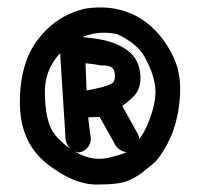

<svg xmlns="http://www.w3.org/2000/svg" viewBox="-20 -618 540 524"><path d="M214.4 -594.7Q231 -597.2 247.3 -597.7Q263.7 -598.1 279.1 -596.4Q294.4 -594.7 309.1 -590.8Q353 -579.1 386.7 -550.8Q419.9 -522.9 442.4 -483.4Q446.3 -476.6 449.7 -470Q453.1 -463.4 455.8 -456.8Q458.5 -450.2 460.9 -443.6Q463.4 -437 465.1 -430.2Q466.8 -423.3 468 -416.5Q469.2 -409.7 470.2 -402.8Q474.6 -362.8 466.3 -313.5Q463.9 -300.8 460.9 -289.1Q458 -277.3 454.3 -266.1Q450.7 -254.9 446 -244.4Q441.4 -233.9 436 -223.6Q414.1 -184.1 397.5 -170.9Q383.3 -159.7 371.1 -149.4Q357.9 -138.2 333.5 -126.5Q319.8 -120.1 298.1 -117.2Q276.4 -114.3 244.6 -114.3Q211.9 -114.3 177.7 -128.7Q143.6 -143.1 107.9 -171.4Q34.2 -229.5 34.2 -338.9Q34.2 -446.8 84.5 -511.7Q135.3 -577.1 213.9 -594.7ZM299.8 -524.9Q261.7 -532.7 228 -524.4Q194.3 -516.1 163.6 -490.7Q101.6 -440.9 102.5 -364.7Q103.5 -287.6 126 -255.9Q131.8 -247.6 138.9 -240.2Q146 -232.9 154.1 -225.8Q162.1 -218.8 171.6 -212.4Q181.2 -206.1 192.4 -200.2Q233.9 -177.2 278.8 -188Q325.2 -199.2 335 -208.5Q346.2 -219.2 363.8 -243.7Q380.9 -267.1 394.5 -310.5Q398.9 -324.7 401.4 -338.1Q403.8 -351.6 404.3 -363.5Q404.8 -375.5 402.8 -386.2Q397.9 -419.9 376 -460.4Q355.5 -499 299.8 -524.9ZM180.2 -518.6Q221.2 -516.1 250.2 -511Q279.3 -505.9 297.4 -497.6Q315.4 -489.7 327.9 -480.5Q340.3 -471.2 347.7 -460.4Q354.5 -450.2 358.4 -438Q362.3 -425.8 363.3 -412.1Q363.8 -402.3 362.8 -394Q361.8 -385.7 359.1 -377.9Q356.4 -370.1 351.6 -363.3Q345.7 -355.5 336.4 -346.9Q327.1 -338.4 313.5 -329.1L352.1 -259.8Q361.8 -245.1 359.9 -230.7Q357.9 -216.3 343.8 -206.1L342.3 -205.1L340.3 -204.6Q323.2 -200.2 310.1 -207.5Q296.9 -214.8 290 -231L252 -298.8L220.7 -297.9L225.6 -254.9Q226.6 -251.5 227.1 -248Q227.5 -244.6 227.8 -241.2Q228 -237.8 227.5 -234.6Q227.1 -231.4 226.3 -228.5Q225.6 -225.6 224.1 -222.7Q222.7 -219.7 220.7 -217.3Q214.8 -210 208 -206.1Q201.2 -202.1 193.4 -202.1H192.4L190.9 -202.6Q174.3 -206.5 165.8 -219.5Q157.2 -232.4 158.2 -251L143.6 -481V-481.4V-481.9Q144 -492.7 148.4 -501Q152.8 -509.3 160.9 -513.9Q168.9 -518.6 179.7 -518.6ZM253.4 -439.9Q245.6 -441.4 235.4 -442.9Q225.1 -444.3 213.4 -445.3L216.3 -371.1Q268.1 -380.4 283.2 -389.2Q287.6 -391.1 289.8 -394.5Q292 -397.9 293.2 -404.3Q294.4 -410.6 293 -418.9Q291.5 -429.7 283.4 -434.8Q275.4 -439.9 255.9 -439.5H254.9Z"/></svg>

Font: NaikaiFont
Style: Bold
Weight: 700
Version: Version 1.89